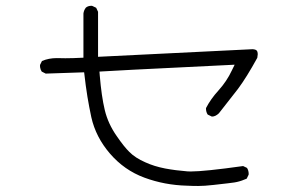

<svg xmlns="http://www.w3.org/2000/svg" viewBox="-20 -632 1040 654"><path d="M202.6 -433.6 173.8 -434.1Q146 -434.1 123 -424.3L116.7 -411.6Q116.2 -410.2 116.2 -408Q116.2 -405.8 116.7 -402.3Q117.7 -395 122.1 -388.2L135.7 -381.3L266.6 -385.7Q272 -337.9 277.8 -302.5Q283.7 -267.1 291 -232.9Q306.2 -165 354.5 -108.9Q403.3 -52.2 471.9 -26.9Q540.5 -1.5 616.7 0.5H617.2Q634.8 1.5 655.3 1.5Q675.8 1.5 706.8 -2Q737.8 -5.4 755.9 -7.6Q773.9 -9.8 778.3 -10.5Q782.7 -11.2 787.1 -12.2Q791.5 -13.2 795.7 -14.4Q799.8 -15.6 804.2 -17.1Q812.5 -20 820.3 -23.4L826.7 -36.6Q827.1 -38.1 827.1 -39.1Q827.1 -51.3 821.3 -60.1L808.1 -66.4Q676.3 -47.9 629.4 -47.9Q623 -47.9 618.2 -48.3Q579.1 -51.3 542.5 -58.1Q504.9 -65.4 475.1 -79.1Q440.4 -94.2 420.4 -114.7Q402.8 -131.8 377.9 -168Q348.1 -210.4 336.9 -257.1Q325.7 -303.7 319.8 -375L318.8 -388.2Q438 -395 542.5 -399.9Q647 -404.8 779.3 -411.6L769.5 -391.6Q752.4 -355 723.6 -323.2Q698.2 -295.4 682.1 -264.6Q681.6 -263.7 681.6 -262.7Q681.6 -250.5 687.5 -241.7L701.7 -234.9Q702.1 -234.9 702.1 -234.9Q713.9 -234.9 725.6 -246.1Q759.3 -288.6 790.5 -329.1Q820.3 -369.1 856.4 -435.1Q857.9 -443.4 857.9 -446.8Q857.9 -456.5 854 -460.2Q850.1 -463.9 839.8 -464.4L314 -438.5V-591.8L307.6 -605.5L294.4 -611.8Q293 -612.3 292 -612.3Q279.8 -612.3 272.5 -606Q265.6 -597.2 264.2 -585.9V-435.5Q227.1 -433.6 202.6 -433.6Z"/></svg>

Font: NaikaiFont
Style: ExtraLight
Weight: 200
Version: Version 1.89